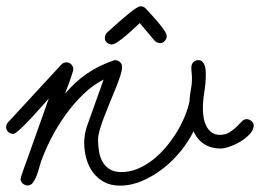

<svg xmlns="http://www.w3.org/2000/svg" viewBox="-62 -580 825 609"><path d="M-19.5 -155.3Q-28.3 -155.3 -35.4 -161.1Q-42.5 -167 -42.5 -176.3Q-42.5 -185.1 -36.6 -191.9L132.8 -375.5Q139.6 -382.3 149.4 -382.3Q157.7 -382.3 164.1 -375.7Q170.4 -369.1 170.4 -360.8Q170.4 -356.9 167 -346.2Q163.6 -335.4 159.2 -323Q154.8 -310.5 150.4 -299.3Q146 -288.1 144.5 -283.2Q161.1 -302.2 177.7 -317.6Q194.3 -333 212.6 -345.7Q231 -358.4 251.5 -368.7Q272 -378.9 295.4 -387.2Q297.4 -388.2 298.8 -388.7Q300.3 -389.2 302.7 -389.2Q312 -389.2 318.6 -383.1Q325.2 -377 325.2 -367.2Q325.2 -356.9 319.6 -339.6Q314 -322.3 305.4 -301Q296.9 -279.8 287.1 -256.3Q277.3 -232.9 268.8 -210.7Q260.3 -188.5 254.6 -168.9Q249 -149.4 249 -136.2Q249 -117.2 252.2 -98.9Q255.4 -80.6 263.7 -66.2Q272 -51.8 286.4 -43Q300.8 -34.2 323.2 -34.2Q349.1 -34.2 374 -44.4Q398.9 -54.7 421.4 -72Q443.8 -89.4 463.4 -112.3Q482.9 -135.3 498.3 -160.4Q513.7 -185.5 524.4 -211.7Q535.2 -237.8 539.6 -261.2L539.1 -261.7Q540 -278.8 543.5 -295.9Q546.9 -313 546.9 -330.6Q546.9 -339.4 545.9 -348.1Q544.9 -356.9 544.9 -365.7Q544.9 -375.5 550.8 -382.3Q556.6 -389.2 566.9 -389.2Q575.2 -389.2 579.8 -384.5Q584.5 -379.9 586.9 -373.3Q589.4 -366.7 590.1 -358.9Q590.8 -351.1 590.8 -345.2Q590.8 -316.9 586.2 -289.1Q581.5 -261.2 581.5 -233.4Q581.5 -220.7 584 -206.5Q586.4 -192.4 592.5 -180.2Q598.6 -168 609.1 -160.2Q619.6 -152.3 635.3 -152.3Q653.3 -152.3 665.8 -160.2Q678.2 -168 687.7 -177.2Q697.3 -186.5 704.6 -194.3Q711.9 -202.1 720.2 -202.1Q728 -202.1 735.4 -196.3Q742.7 -190.4 742.7 -182.1Q742.7 -168.5 730.7 -155.3Q718.8 -142.1 701.9 -131.8Q685.1 -121.6 667.2 -115.2Q649.4 -108.9 637.2 -108.9Q607.9 -108.9 585.9 -122.8Q564 -136.7 551.8 -163.6Q537.1 -132.8 512.2 -101.8Q487.3 -70.8 456.3 -46.4Q425.3 -22 389.9 -6.6Q354.5 8.8 318.4 8.8Q289.6 8.8 268.3 -2.7Q247.1 -14.2 232.9 -33.2Q218.8 -52.2 211.9 -76.9Q205.1 -101.6 205.1 -127.4Q205.1 -139.2 207.3 -153.1Q209.5 -167 213.4 -178.2L266.6 -327.6Q231.9 -310.1 201.4 -280.3Q170.9 -250.5 145.5 -215.1Q120.1 -179.7 100.3 -141.1Q80.6 -102.5 67.9 -66.9Q65.4 -59.6 62 -47.1Q58.6 -34.7 54 -22.2Q49.3 -9.8 42.5 -0.7Q35.6 8.3 25.9 8.3Q17.6 8.3 10.5 2.4Q3.4 -3.4 3.4 -12.2Q3.4 -15.1 6.6 -24.9Q9.8 -34.7 13.9 -46.1Q18.1 -57.6 22 -68.1Q25.9 -78.6 27.3 -83L92.8 -267.6Q89.4 -263.7 80.6 -253.9Q71.8 -244.1 60.8 -231.7Q49.8 -219.2 37.4 -205.8Q24.9 -192.4 13.4 -181.2Q2 -169.9 -6.8 -162.6Q-15.6 -155.3 -19.5 -155.3ZM383.8 -560.1Q394 -560.1 401.4 -551.8Q405.8 -546.4 416.7 -534.9Q427.7 -523.4 438.7 -510.3Q449.7 -497.1 458.3 -484.9Q466.8 -472.7 466.8 -465.3Q466.8 -457.5 460.9 -450.4Q455.1 -443.4 446.8 -443.4Q441.4 -443.4 436.5 -445.3Q431.6 -447.3 428.2 -451.2L381.3 -506.8Q375.5 -502 363.8 -490.7Q352.1 -479.5 338.6 -468Q325.2 -456.5 312.5 -447.8Q299.8 -439 292.5 -439Q284.2 -439 277.3 -444.8Q270.5 -450.7 270.5 -459Q270.5 -464.4 272.5 -469.2Q274.4 -474.1 278.3 -477.5Q282.2 -481 290.5 -488.3Q298.8 -495.6 309.1 -504.9Q319.3 -514.2 330.8 -523.9Q342.3 -533.7 352.5 -541.7Q362.8 -549.8 371.1 -554.9Q379.4 -560.1 383.8 -560.1Z"/></svg>

Font: Helvetia Verbundene
Style: Regular
Weight: 400
Designer: Peter Wiegel, original typeface by Carl Albert Fahrenwaldt 1901
Foundry: Peter Wiegel
Version: Version 2.000